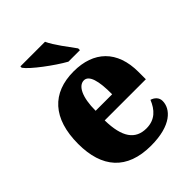

<svg xmlns="http://www.w3.org/2000/svg" viewBox="-220 -879 1003 1003"><g transform="rotate(-45 281.0 -378.0)"><path d="M306 -606H391V-619C364 -657 313 -721 293 -766H111V-756C135 -721 241 -642 306 -606ZM301 10C452 10 509 -55 509 -113C509 -138 491 -155 468 -162C447 -110 412 -71 348 -71C267 -71 225 -128 223 -255H527V-309C527 -467 437 -551 289 -551C130 -551 38 -454 38 -266C38 -91 123 10 301 10ZM347 -324H225C225 -425 254 -480 294 -480C331 -480 348 -424 347 -324Z"/></g></svg>

Font: Noto Serif Georgian SemiCondensed Black
Style: Regular
Weight: 900
Width: 4
Designer: Monotype Design Team, Akaki Razmadze
Foundry: Google LLC
Version: Version 2.003